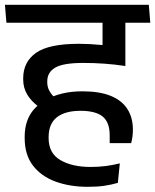

<svg xmlns="http://www.w3.org/2000/svg" viewBox="-38 -654 629 778"><path d="M328 -562H563.5L557.5 -634.5H322ZM470 -587.5H379V-475.5L470 -475ZM571 -562 565 -634.5H-18L-12 -562ZM377.5 -584V-412L470 -388V-584ZM118 -222 183 -259Q168.5 -273.5 161 -288Q153.5 -302.5 153.5 -321V-324.5Q153.5 -361 185.8 -380Q218 -399 299.5 -399Q342.5 -399 385 -396Q427.5 -393 470 -386.5V-458.5Q422.5 -467 373.2 -471.8Q324 -476.5 281.5 -476.5Q159.5 -476.5 107.8 -439.8Q56 -403 56 -337V-332Q56 -298 72.2 -271Q88.5 -244 118 -222ZM439.5 87 447.5 8Q419.5 15 390.5 18.8Q361.5 22.5 329 22.5Q254.5 22.5 206.8 -5.2Q159 -33 159 -94.5V-98.5Q159 -152.5 192.5 -178.8Q226 -205 288 -205Q349.5 -205 378 -181.8Q406.5 -158.5 406.5 -105.5V-74H493.5Q497 -87.5 498.8 -101.2Q500.5 -115 500.5 -128.5Q500.5 -177.5 478.2 -212.2Q456 -247 410.8 -265.5Q365.5 -284 296 -284Q251.5 -284 214.8 -275.2Q178 -266.5 153 -251L142.5 -245Q102.5 -223 82.2 -186.2Q62 -149.5 62 -99.5V-94Q62 -27 95.5 16.8Q129 60.5 187 81.8Q245 103 318 103Q355.5 103 384.8 98.8Q414 94.5 439.5 87Z"/></svg>

Font: Anek Devanagari Medium Medium
Style: Regular
Weight: 500
Version: Version 1.003